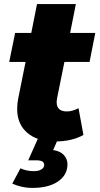

<svg xmlns="http://www.w3.org/2000/svg" viewBox="-20 -683 487 939"><path d="M295 -380 259 -202C258 -193 257 -187 257 -184C257 -153 274 -138 307 -138C325 -138 344 -143 364 -154L388 -23C351 -2 304 9 247 9C191 9 147 -5 114 -33C81 -61 64 -100 64 -150C64 -169 66 -186 69 -201L105 -380H25L54 -522H133L161 -663H351L323 -522H446L418 -380ZM139 236C120 236 102 234 85 230C68 226 53 221 40 215L80 140C99 149 120 154 145 154C162 154 174 151 183 145C192 140 196 132 196 123C196 108 183 101 157 101H118L167 -9H266L240 51C263 54 280 62 292 75C304 88 310 103 310 120C310 156 294 184 263 205C232 226 190 236 139 236Z"/></svg>

Font: My Font
Style: Italic
Weight: 500
Designer: Julieta Ulanovsky
Foundry: Julieta Ulanovsky
Version: ""